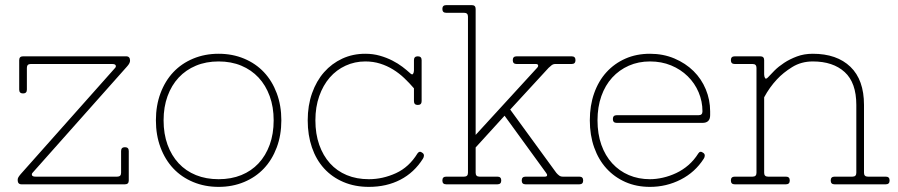

<svg xmlns="http://www.w3.org/2000/svg" viewBox="-20 -720 3507 750"><path d="M100 -470Q85 -470 85 -455V-370Q85 -355 70 -355Q55 -355 55 -370V-485Q55 -500 70 -500H473Q488 -500 488 -483Q488 -473 476 -460L108 -46Q103 -41 105 -35.5Q107 -30 119 -30H438Q453 -30 453 -45V-130Q453 -145 468 -145Q483 -145 483 -130V-15Q483 0 468 0H64Q49 0 49 -17Q49 -23 52 -28Q55 -33 61 -40L429 -454Q434 -459 432 -464.5Q430 -470 418 -470Z M834 10Q780 10 734.5 -9Q689 -28 657 -62Q625 -96 607 -144Q589 -192 589 -250Q589 -308 607 -356Q625 -404 657 -438Q689 -472 734.5 -491Q780 -510 834 -510Q888 -510 933.5 -491Q979 -472 1011 -438Q1043 -404 1061 -356Q1079 -308 1079 -250Q1079 -192 1061 -144Q1043 -96 1011 -62Q979 -28 933.5 -9Q888 10 834 10ZM834 -20Q883 -20 922.5 -36Q962 -52 990 -82Q1018 -112 1033.5 -154.5Q1049 -197 1049 -250Q1049 -302 1033.5 -344.5Q1018 -387 990 -417Q962 -447 922.5 -463.5Q883 -480 834 -480Q785 -480 745.5 -463.5Q706 -447 678 -417Q650 -387 634.5 -344.5Q619 -302 619 -250Q619 -197 634.5 -154.5Q650 -112 678 -82Q706 -52 745.5 -36Q785 -20 834 -20Z M1421 10Q1366 10 1321.5 -9Q1277 -28 1246 -62Q1215 -96 1198.5 -144Q1182 -192 1182 -250Q1182 -308 1199 -356Q1216 -404 1246 -438Q1276 -472 1317 -491Q1358 -510 1407 -510Q1437 -510 1463.5 -502.5Q1490 -495 1512.5 -483.5Q1535 -472 1552 -459Q1569 -446 1581 -435Q1590 -426 1593.5 -431.5Q1597 -437 1597 -445V-485Q1597 -500 1612 -500Q1627 -500 1627 -485V-325Q1627 -310 1612 -310Q1597 -310 1597 -325V-375Q1579 -396 1559 -415Q1539 -434 1515.5 -448.5Q1492 -463 1465 -471.5Q1438 -480 1407 -480Q1366 -480 1330 -463.5Q1294 -447 1268 -417Q1242 -387 1227 -344.5Q1212 -302 1212 -250Q1212 -197 1227 -154.5Q1242 -112 1269 -82Q1296 -52 1334.5 -36Q1373 -20 1421 -20Q1475 -20 1526.5 -43.5Q1578 -67 1611 -121Q1619 -132 1630 -123Q1636 -119 1636 -112.5Q1636 -106 1632 -100Q1598 -46 1544 -18Q1490 10 1421 10Z M1838 -193 2078 -455Q2083 -460 2082 -465Q2081 -470 2073 -470H1998Q1983 -470 1983 -485Q1983 -500 1998 -500H2213Q2228 -500 2228 -485Q2228 -470 2213 -470H2149Q2141 -470 2134.5 -465Q2128 -460 2123 -455L1973 -292L2153 -45Q2158 -39 2164 -34.5Q2170 -30 2178 -30H2243Q2258 -30 2258 -15Q2258 0 2243 0H2033Q2018 0 2018 -15Q2018 -30 2033 -30H2108Q2116 -30 2117 -34.5Q2118 -39 2113 -45L1951 -268L1838 -144V-45Q1838 -30 1853 -30H1923Q1938 -30 1938 -15Q1938 0 1923 0H1723Q1708 0 1708 -15Q1708 -30 1723 -30H1793Q1808 -30 1808 -45V-655Q1808 -670 1793 -670H1723Q1708 -670 1708 -685Q1708 -700 1723 -700H1823Q1838 -700 1838 -685Z M2519 10Q2466 10 2423 -9Q2380 -28 2349 -62Q2318 -96 2301 -144Q2284 -192 2284 -250Q2284 -308 2301 -356Q2318 -404 2349 -438Q2380 -472 2423 -491Q2466 -510 2519 -510Q2571 -510 2614.5 -491.5Q2658 -473 2689 -442.5Q2720 -412 2737 -371Q2754 -330 2754 -285V-270Q2754 -240 2724 -240H2389Q2374 -240 2374 -255Q2374 -270 2389 -270H2709Q2724 -270 2724 -285Q2724 -324 2709 -359.5Q2694 -395 2666.5 -422Q2639 -449 2601.5 -464.5Q2564 -480 2519 -480Q2474 -480 2436.5 -463.5Q2399 -447 2371.5 -417Q2344 -387 2329 -344.5Q2314 -302 2314 -250Q2314 -197 2329 -154.5Q2344 -112 2371.5 -82Q2399 -52 2436.5 -36Q2474 -20 2519 -20Q2543 -20 2569.5 -26Q2596 -32 2621.5 -44Q2647 -56 2669 -75Q2691 -94 2708 -121Q2715 -132 2727 -123Q2733 -119 2733 -112.5Q2733 -106 2729 -100Q2695 -47 2639 -18.5Q2583 10 2519 10Z M2965 -429Q2965 -421 2968.5 -415Q2972 -409 2981 -419Q2990 -429 3005.5 -444.5Q3021 -460 3043 -474.5Q3065 -489 3093 -499.5Q3121 -510 3155 -510Q3249 -510 3302 -459Q3355 -408 3355 -310V-45Q3355 -30 3370 -30H3440Q3455 -30 3455 -15Q3455 0 3440 0H3240Q3225 0 3225 -15Q3225 -30 3240 -30H3310Q3325 -30 3325 -45V-310Q3325 -397 3279.5 -438.5Q3234 -480 3155 -480Q3110 -480 3074.5 -458Q3039 -436 3015 -410Q2986 -379 2965 -340V-45Q2965 -30 2980 -30H3050Q3065 -30 3065 -15Q3065 0 3050 0H2850Q2835 0 2835 -15Q2835 -30 2850 -30H2920Q2935 -30 2935 -45V-455Q2935 -470 2920 -470H2850Q2835 -470 2835 -485Q2835 -500 2850 -500H2950Q2965 -500 2965 -485Z"/></svg>

Font: Nixie One
Style: Regular
Weight: 400
Designer: Jovanny Lemonad
Foundry: Jovanny Lemonad
Version: Version 1.000 2011 initial release